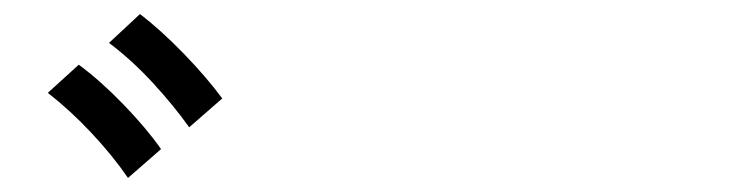

<svg xmlns="http://www.w3.org/2000/svg" viewBox="-20 -857 1040 273"><path d="M162 -604Q140 -636 110 -668Q80 -700 48 -725L92 -765Q122 -743 155 -709Q188 -675 209 -645ZM249 -676Q227 -707 197 -739.5Q167 -772 135 -796L179 -837Q208 -815 241 -781Q274 -747 296 -717Z"/></svg>

Font: Zen Kaku Gothic Antique Medium
Style: Regular
Weight: 500
Designer: Yoshimichi Ohira
Foundry: Positype
Version: Version 1.002